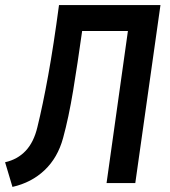

<svg xmlns="http://www.w3.org/2000/svg" viewBox="-34 -720 670 755"><path d="M15 15 -14 -82Q35 -93 67 -127Q99 -161 113 -220Q134 -305 155.5 -423.5Q177 -542 198 -700H597L498 0H385L469 -598H289Q271 -469 253.5 -363Q236 -257 214 -177Q193 -100 141.5 -51Q90 -2 15 15Z"/></svg>

Font: Finlandica Medium
Style: Italic
Weight: 500
Italic angle: -8°
Designer: Niklas Ekholm, Juho Hiilivirta, Jaakko Suomalainen
Foundry: Helsinki Type Studio
Version: Version 1.063